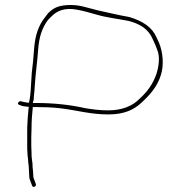

<svg xmlns="http://www.w3.org/2000/svg" viewBox="-20 -700 702 755"><path d="M55 -288H56L57 -287C64 -284 71 -282 83 -281L93 -280L92 -270C91 -258 90 -247 89 -236L87 -197V-127C87 -116 87 -106 88 -99V-97C88 -87 91 -75 91 -62C92 -58 92 -50 93 -47V-45C93 -37 95 -17 95 -7C95 -2 96 5 101 16V17C103 21 105 26 106 30C110 40 124 33 121 24L116 10C113 4 111 -2 111 -7C111 -16 109 -39 108 -45V-48C108 -53 108 -58 107 -62L105 -78C104 -84 104 -92 104 -100C104 -107 103 -116 103 -127V-160C103 -171 104 -183 104 -195C104 -223 106 -253 109 -279H124C151 -279 187 -278 219 -274C285 -266 336 -250 406 -250C471 -250 508 -270 536 -296C569 -326 598 -359 612 -403C626 -444 620 -496 606 -530L596 -552C578 -594 541 -617 489 -633C443 -641 408 -650 366 -659C322 -669 293 -683 244 -680C204 -677 189 -667 169 -648L157 -632C132 -601 118 -562 114 -507C112 -475 109 -447 105 -414L102 -366C101 -343 99 -318 94 -296L84 -297C72 -299 69 -300 61 -302C55 -304 45 -291 55 -288ZM109 -295 112 -307C113 -309 113 -313 113 -318V-319C115 -334 116 -350 117 -366C120 -413 127 -459 130 -505C134 -555 145 -590 169 -622L184 -637C204 -657 235 -671 282 -662C311 -657 332 -650 358 -643C398 -631 438 -627 484 -618C530 -607 565 -585 581 -545L591 -523C594 -515 596 -510 598 -505C611 -474 603 -434 595 -409C580 -366 557 -337 526 -309C502 -285 463 -266 405 -266C371 -266 345 -270 319 -274H318C258 -288 189 -295 124 -295Z"/></svg>

Font: Stray Cat
Style: ExLtExt
Weight: 200
Version: Version 1.0